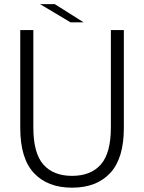

<svg xmlns="http://www.w3.org/2000/svg" viewBox="-20 -880 684 910"><path d="M567 -274Q567 -129 502.2 -59.8Q437.5 9.5 321.5 9.5Q205.5 9.5 140.8 -59.8Q76 -129 76 -274V-737.5H138V-276.5Q138 -154.5 185.2 -100.5Q232.5 -46.5 321.5 -46.5Q410.5 -46.5 458 -100.5Q505.5 -154.5 505.5 -276.5V-737.5H567ZM376.5 -774H314.5L169.5 -860.5H239.5Z"/></svg>

Font: Epilogue Light
Style: Regular
Weight: 300
Designer: Tyler Finck
Foundry: Etcetera Type Co
Version: Version 2.111; ttfautohint (v1.8.3)